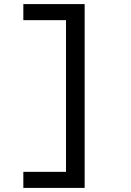

<svg xmlns="http://www.w3.org/2000/svg" viewBox="-20 -780 640 938"><path d="M94 -760H393.5V138H94V59.5H302.5V-681.5H94Z"/></svg>

Font: Lilex Medium
Style: Regular
Weight: 500
Designer: Mike Abbink, Paul van der Laan, Pieter van Rosmalen, Mikhael Khrustik
Foundry: Mikhael Khrustik
Version: Version 1.100